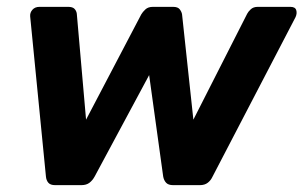

<svg xmlns="http://www.w3.org/2000/svg" viewBox="-20 -540 885 560"><path d="M141 0Q127 0 121 -7Q115 -14 114 -25L68 -492Q67 -503 74.5 -511.5Q82 -520 95 -520H179Q192 -520 197.5 -514Q203 -508 204 -500L231 -191L392 -498Q396 -505 404 -512.5Q412 -520 426 -520H485Q499 -520 504.5 -512.5Q510 -505 511 -498L544 -191L701 -500Q704 -506 711.5 -513Q719 -520 732 -520H827Q841 -520 844 -510.5Q847 -501 842 -490L600 -25Q595 -14 586 -7Q577 0 563 0H485Q471 0 464.5 -7Q458 -14 456 -25L415 -321L256 -25Q250 -14 241 -7Q232 0 217 0Z"/></svg>

Font: Rubik SemiBold
Style: Italic
Weight: 600
Italic angle: -12°
Designer: Hubert and Fischer
Foundry: Hubert and Fischer
Version: Version 2.300;gftools[0.9.30]